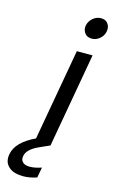

<svg xmlns="http://www.w3.org/2000/svg" viewBox="-187 -814 638 1073"><g transform="rotate(15 132.5 -278.0)"><path d="M236 -637Q210 -637 197 -653Q184 -669 184 -688Q184 -693 185 -699Q190 -725 211 -743Q232 -761 258 -761Q283 -761 295.5 -745.5Q308 -730 308 -712Q308 -706 307 -699Q303 -673 282 -655Q261 -637 236 -637ZM36 96Q35 101 35 106Q35 122 47.5 133Q60 144 87 144Q115 144 154 131L143 191Q101 205 64 205Q13 205 -15 183Q-43 161 -43 126Q-43 116 -41 105Q-28 33 80 -18L174 -548H265L168 0H166L108 26Q43 55 36 96Z"/></g></svg>

Font: Fz Poppins
Style: Italic
Weight: 400
Italic angle: -10°
Designer: Ninad Kale (Devanagari), Jonny Pinhorn (Latin)
Foundry: Indian Type Foundry
Version: Vit hóa bi Vntype.Com & FontZin.Com